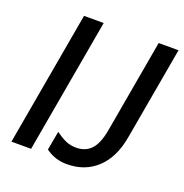

<svg xmlns="http://www.w3.org/2000/svg" viewBox="-128 -819 905 945"><g transform="rotate(20 324.0 -346.5)"><path d="M256 -704H153L29 0H132ZM322 11Q417 11 480 -48Q543 -107 562 -217L648 -704H544L458 -215Q445 -143 415.5 -112Q386 -81 338 -81Q307 -81 282.5 -92Q258 -103 229 -124L211 -25Q260 11 322 11Z"/></g></svg>

Font: Geom
Style: Italic
Weight: 400
Italic angle: -10°
Version: Version 1.102